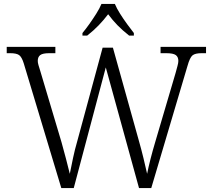

<svg xmlns="http://www.w3.org/2000/svg" viewBox="-20 -951 1075 971"><path d="M100 -631Q90 -663 76.5 -672.5Q63 -682 32 -682H14V-714H260V-682H229Q196 -682 183.5 -672.5Q171 -663 171 -643Q171 -634 174.5 -622Q178 -610 184 -591L291 -232Q304 -186 313.5 -149Q323 -112 333 -72Q341 -112 349.5 -152.5Q358 -193 371 -238L499 -710H551L681 -244Q695 -195 705.5 -151.5Q716 -108 724 -72Q738 -142 766 -236L868 -582Q873 -601 877.5 -617Q882 -633 882 -643Q882 -663 869 -672.5Q856 -682 821 -682H792V-714H1022V-682H999Q967 -682 953.5 -671Q940 -660 928 -617L745 0H683L515 -610L353 0H290ZM397 -784Q413 -803 431.5 -829Q450 -855 467 -882Q484 -909 493 -931H561Q570 -909 587 -882Q604 -855 623 -829Q642 -803 657 -784V-771H633Q600 -797 574.5 -823Q549 -849 527 -879Q504 -849 479 -823Q454 -797 421 -771H397Z"/></svg>

Font: Noto Serif Myanmar Light
Style: Regular
Weight: 300
Designer: Ben Mitchell and the Monotype Design Team
Foundry: Monotype Imaging Inc.
Version: Version 2.106; ttfautohint (v1.8.4.7-5d5b)